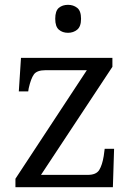

<svg xmlns="http://www.w3.org/2000/svg" viewBox="-20 -776 549 796"><path d="M44 0V-35L340 -485H169Q133 -485 120.5 -467.5Q108 -450 99 -410L97 -397H58L67 -536H446V-499L150 -51H344Q379 -51 391.5 -71.5Q404 -92 410 -129L414 -159H453L448 0ZM262 -640Q239 -640 224 -653Q209 -666 209 -698Q209 -731 224 -743.5Q239 -756 262 -756Q284 -756 300 -743.5Q316 -731 316 -698Q316 -666 300 -653Q284 -640 262 -640Z"/></svg>

Font: Noto Serif Hentaigana EL
Style: Regular
Weight: 400
Designer: Kazuhiro Yamada
Foundry: nipponia
Version: Version 1.000